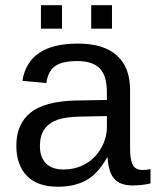

<svg xmlns="http://www.w3.org/2000/svg" viewBox="-20 -705 596 735"><path d="M202.1 9.8Q122.6 9.8 82.5 -32.2Q42.5 -74.2 42.5 -147.5Q42.5 -229.5 96.4 -273.4Q150.4 -317.4 270.5 -320.3L389.2 -322.3V-351.1Q389.2 -415.5 361.8 -443.4Q334.5 -471.2 275.9 -471.2Q216.8 -471.2 189.9 -451.2Q163.1 -431.2 157.7 -387.2L65.9 -395.5Q88.4 -538.1 277.8 -538.1Q377.4 -538.1 427.7 -492.4Q478 -446.8 478 -360.4V-132.8Q478 -93.8 488.3 -74Q498.5 -54.2 527.3 -54.2Q540 -54.2 556.2 -57.6V-2.9Q522.9 4.9 488.3 4.9Q439.5 4.9 417.2 -20.8Q395 -46.4 392.1 -101.1H389.2Q355.5 -40.5 310.8 -15.4Q266.1 9.8 202.1 9.8ZM222.2 -56.2Q270.5 -56.2 308.1 -78.1Q345.7 -100.1 367.4 -138.4Q389.2 -176.8 389.2 -217.3V-260.7L293 -258.8Q231 -257.8 199 -246.1Q167 -234.4 149.9 -210Q132.8 -185.5 132.8 -146Q132.8 -103 156 -79.6Q179.2 -56.2 222.2 -56.2ZM329.1 -595.2V-685.1H408.7V-595.2ZM136.7 -595.2V-685.1H217.3V-595.2Z"/></svg>

Font: TypoPRO Liberation Sans
Style: Regular
Weight: 400
Designer: Steve Matteson
Foundry: Ascender Corporation
Version: Version 2.00.1